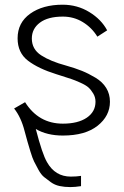

<svg xmlns="http://www.w3.org/2000/svg" viewBox="-20 -550 519 804"><path d="M39.1 -95.7 85 -122.1Q141.6 -32.2 243.2 -32.2Q306.6 -32.2 343.3 -57.1Q379.9 -82 379.9 -124Q379.9 -142.6 370.6 -158.2Q361.3 -173.8 350.6 -183.6Q339.8 -193.4 315.9 -204.1Q292 -214.8 278.3 -219.2Q264.6 -223.6 234.4 -233.4Q221.7 -237.3 215.8 -239.3Q140.6 -262.7 97.2 -295.9Q53.7 -329.1 53.7 -389.6Q53.7 -455.1 106.4 -492.7Q159.2 -530.3 242.2 -530.3Q303.7 -530.3 354 -499.5Q404.3 -468.8 428.7 -422.9L387.7 -396.5Q364.3 -434.6 326.7 -457.5Q289.1 -480.5 243.2 -480.5Q180.7 -480.5 147 -455.1Q113.3 -429.7 113.3 -388.7Q113.3 -343.8 152.3 -318.4Q191.4 -293 256.8 -275.4Q294.9 -264.6 322.8 -253.4Q350.6 -242.2 379.9 -224.6Q409.2 -207 424.8 -181.6Q440.4 -156.2 440.4 -124Q440.4 -64.5 388.7 -23.4Q336.9 17.6 243.2 17.6Q176.8 17.6 129.9 -9.8Q157.2 95.7 176.8 128.9Q210.9 189.5 276.4 189.5Q300.8 189.5 319.3 186.5V229.5Q293.9 233.4 274.4 233.4Q250 233.4 229.5 229Q209 224.6 192.9 212.9Q176.8 201.2 164.6 191.4Q152.3 181.6 140.6 160.2Q128.9 138.7 122.6 126Q116.2 113.3 107.4 84.5Q98.6 55.7 95.2 43.5Q91.8 31.2 83 -1Q68.4 -58.6 39.1 -95.7Z"/></svg>

Font: Gothic A1 Light
Style: Regular
Weight: 300
Version: Version 2.50